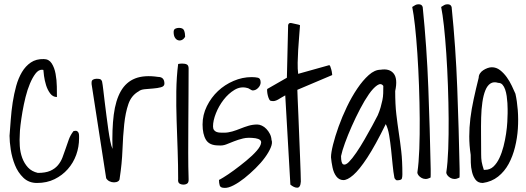

<svg xmlns="http://www.w3.org/2000/svg" viewBox="-20 -871 2503 914"><path d="M25.4 -224.6Q28.3 -259.8 31.2 -301.3Q34.2 -342.8 40.5 -383.8Q46.9 -424.8 57.1 -461.9Q67.4 -499 84.5 -527.8Q101.6 -556.6 127 -573.7Q152.3 -590.8 188.5 -589.8Q212.9 -589.8 226.1 -569.3Q239.3 -548.8 244.6 -519.5Q250 -490.2 250.5 -459.5Q251 -428.7 251 -409.2Q231.4 -409.2 218.8 -426.3Q206.1 -443.4 199.2 -465.8Q192.4 -488.3 189.5 -509.8L186.5 -538.1Q185.5 -538.1 183.1 -538.6Q180.7 -539.1 179.7 -539.1Q163.1 -539.1 148.9 -520.5Q134.8 -502 122.6 -473.1Q110.4 -444.3 101.6 -408.7Q92.8 -373 86.9 -338.9Q81.1 -304.7 77.6 -275.9Q74.2 -247.1 74.2 -231.4Q72.3 -206.1 74.2 -175.8Q76.2 -145.5 85.9 -119.1Q95.7 -92.8 113.3 -73.7Q130.9 -54.7 160.2 -47.9Q196.3 -47.9 218.8 -57.6Q241.2 -67.4 255.4 -84Q269.5 -100.6 277.3 -121.1Q285.2 -141.6 292.5 -163.6Q299.8 -185.5 307.6 -207Q315.4 -228.5 330.1 -247.1Q341.8 -250 347.2 -246.6Q352.5 -243.2 354.5 -237.3Q356.4 -231.4 356.4 -223.6V-212.9Q356.4 -171.9 342.8 -133.8Q329.1 -95.7 302.7 -65.9Q276.4 -36.1 239.7 -18.1Q203.1 0 156.2 0Q117.2 0 91.3 -24.9Q65.4 -49.8 51.3 -85Q37.1 -120.1 31.2 -158.7Q25.4 -197.3 25.4 -224.6Z M416 -470.7V-478.5Q416 -488.3 423.3 -492.2Q430.7 -496.1 440.4 -496.1Q448.2 -496.1 455.1 -494.6Q461.9 -493.2 465.8 -483.4Q468.8 -468.8 471.7 -442.9Q474.6 -417 478.5 -385.7Q482.4 -354.5 486.8 -319.8Q491.2 -285.2 495.6 -254.4Q500 -223.6 504.9 -199.2Q509.8 -174.8 515.6 -162.1Q512.7 -255.9 521.5 -324.7Q530.3 -393.6 555.2 -437Q580.1 -480.5 623.5 -497.6Q667 -514.6 732.4 -504.9Q762.7 -504.9 762.7 -472.7Q762.7 -460 746.1 -455.6Q729.5 -451.2 709 -449.7Q688.5 -448.2 668.9 -446.3Q649.4 -444.3 640.6 -436.5Q605.5 -417 591.3 -376Q577.1 -335 571.3 -279.3Q565.4 -223.6 563 -157.7Q560.5 -91.8 549.8 -22.5Q549.8 -12.7 542 -7.8Q534.2 -2.9 522.9 -2.9Q511.7 -2.9 501.5 -7.8Q491.2 -12.7 485.4 -22.5Z M828.1 -19.5Q828.1 -83 825.7 -153.3Q823.2 -223.6 820.8 -295.4Q818.4 -367.2 819.3 -436.5Q820.3 -505.9 828.1 -566.4Q830.1 -567.4 837.4 -567.9Q844.7 -568.4 847.7 -568.4Q861.3 -568.4 869.6 -564Q877.9 -559.6 877.9 -544.9Q877.9 -487.3 877.4 -419.4Q877 -351.6 876.5 -281.7Q876 -211.9 876 -143.6Q876 -75.2 877.9 -19.5Q878.9 -2.9 871.6 2.4Q864.3 7.8 853.5 7.8Q841.8 7.8 834 2.4Q826.2 -2.9 828.1 -19.5ZM806.6 -718.8Q806.6 -730.5 814.5 -734.4Q822.3 -738.3 832 -738.3Q851.6 -738.3 856.4 -725.6Q861.3 -712.9 861.3 -696.3Q855.5 -685.5 846.7 -681.2Q837.9 -676.8 828.6 -679.2Q819.3 -681.6 813 -691.4Q806.6 -701.2 806.6 -718.8Z M1022.5 -14.6Q1022.5 -13.7 1043.5 -26.4Q1064.5 -39.1 1093.3 -60.1Q1122.1 -81.1 1152.3 -106Q1182.6 -130.9 1202.1 -153.3Q1221.7 -175.8 1223.1 -191.9Q1224.6 -208 1196.3 -212.9Q1161.1 -217.8 1137.2 -211.9Q1113.3 -206.1 1093.8 -198.2Q1074.2 -190.4 1057.1 -183.6Q1040 -176.8 1019.5 -178.7Q976.6 -178.7 960.4 -205.6Q944.3 -232.4 944.3 -278.3Q944.3 -324.2 964.8 -365.7Q985.4 -407.2 1017.6 -437.5Q1049.8 -467.8 1091.8 -485.8Q1133.8 -503.9 1177.7 -503.9Q1195.3 -503.9 1208 -501Q1220.7 -498 1220.7 -478.5Q1220.7 -464.8 1209 -452.6Q1197.3 -440.4 1182.6 -440.4Q1181.6 -440.4 1177.7 -441.9Q1173.8 -443.4 1169.9 -446.3Q1166 -449.2 1162.1 -450.7Q1158.2 -452.1 1157.2 -452.1Q1126 -460.9 1096.7 -443.4Q1067.4 -425.8 1044.4 -396Q1021.5 -366.2 1007.8 -331.5Q994.1 -296.9 994.1 -269.5Q994.1 -258.8 998.5 -252.4Q1002.9 -246.1 1010.3 -243.2Q1017.6 -240.2 1026.9 -239.7Q1036.1 -239.3 1045.9 -239.3Q1065.4 -239.3 1085.4 -245.1Q1105.5 -251 1124.5 -258.8Q1143.6 -266.6 1163.6 -272.5Q1183.6 -278.3 1205.1 -278.3Q1214.8 -278.3 1226.6 -272.9Q1238.3 -267.6 1248 -257.3Q1257.8 -247.1 1264.6 -233.9Q1271.5 -220.7 1272.5 -205.1Q1278.3 -191.4 1269 -168.9Q1259.8 -146.5 1241.2 -121.1Q1222.7 -95.7 1196.3 -69.8Q1169.9 -43.9 1143.6 -22.9Q1117.2 -2 1091.8 11.2Q1066.4 24.4 1048.8 23.4Q1029.3 23.4 1025.9 11.7Q1022.5 0 1022.5 -14.6Z M1337.9 -417Q1328.1 -412.1 1319.8 -406.7Q1311.5 -401.4 1303.7 -397Q1295.9 -392.6 1288.1 -390.6Q1280.3 -388.7 1271.5 -390.6Q1265.6 -390.6 1261.7 -397.9Q1257.8 -405.3 1255.4 -414.6Q1252.9 -423.8 1252 -433.1Q1251 -442.4 1252 -447.3L1345.7 -501L1351.6 -751Q1353.5 -763.7 1367.2 -761.2Q1380.9 -758.8 1395.5 -754.9Q1397.5 -754.9 1401.9 -753.4Q1406.2 -752 1408.2 -751Q1406.2 -724.6 1403.8 -693.8Q1401.4 -663.1 1399.4 -632.3Q1397.5 -601.6 1397 -572.3Q1396.5 -543 1399.4 -519.5L1545.9 -560.5Q1549.8 -561.5 1552.2 -555.2Q1554.7 -548.8 1557.1 -540Q1559.6 -531.2 1560.5 -522.5Q1561.5 -513.7 1561.5 -513.7L1395.5 -443.4Q1395.5 -434.6 1397 -401.4Q1398.4 -368.2 1400.4 -322.8Q1402.3 -277.3 1404.3 -225.1Q1406.2 -172.9 1408.2 -127.9Q1410.2 -83 1411.1 -49.3Q1412.1 -15.6 1412.1 -6.8Q1410.2 22.5 1395 22.5Q1379.9 22.5 1362.3 7.8Z M1857.4 -25.4Q1852.5 -50.8 1849.1 -86.4Q1845.7 -122.1 1841.8 -158.7Q1837.9 -195.3 1832.5 -227.5Q1827.1 -259.8 1816.4 -280.3Q1766.6 -178.7 1728.5 -120.6Q1690.4 -62.5 1661.6 -37.6Q1632.8 -12.7 1613.3 -13.7Q1593.8 -14.6 1581.1 -31.2Q1568.4 -47.9 1563 -73.7Q1557.6 -99.6 1555.7 -122.1Q1555.7 -143.6 1565.4 -182.6Q1575.2 -221.7 1591.8 -268.1Q1608.4 -314.5 1631.3 -362.3Q1654.3 -410.2 1680.7 -449.2Q1707 -488.3 1735.4 -513.7Q1763.7 -539.1 1792 -539.1Q1834 -545.9 1854 -521Q1874 -496.1 1861.3 -437.5Q1861.3 -373 1866.7 -327.1Q1872.1 -281.2 1878.4 -239.3Q1884.8 -197.3 1890.1 -151.4Q1895.5 -105.5 1895.5 -41Q1895.5 -29.3 1893.1 -21Q1890.6 -12.7 1869.1 -12.7Q1866.2 -12.7 1861.8 -17.6Q1857.4 -22.5 1857.4 -25.4ZM1804.7 -461.9Q1793.9 -477.5 1775.4 -464.8Q1756.8 -452.1 1736.3 -422.9Q1715.8 -393.6 1694.3 -352.5Q1672.9 -311.5 1654.3 -269.5Q1635.7 -227.5 1622.1 -189.9Q1608.4 -152.3 1603.5 -127.9Q1603.5 -92.8 1614.3 -88.4Q1625 -84 1640.6 -99.6Q1656.2 -115.2 1676.3 -144.5Q1696.3 -173.8 1715.3 -207Q1734.4 -240.2 1751.5 -271.5Q1768.6 -302.7 1778.3 -322.3Q1787.1 -342.8 1792 -360.4Q1796.9 -377.9 1800.3 -394Q1803.7 -410.2 1804.2 -426.8Q1804.7 -443.4 1804.7 -461.9Z M1966.8 -49.8Q1973.6 -94.7 1976.1 -162.1Q1978.5 -229.5 1978 -305.7Q1977.5 -381.8 1974.6 -462.9Q1971.7 -543.9 1966.8 -616.7Q1961.9 -689.5 1955.6 -747.1Q1949.2 -804.7 1942.4 -837.9Q1951.2 -843.8 1957.5 -847.2Q1963.9 -850.6 1972.7 -850.6Q1979.5 -850.6 1984.4 -848.1Q1989.3 -845.7 1992.2 -837.9Q2011.7 -646.5 2019 -452.1Q2026.4 -257.8 2030.3 -65.4Q2030.3 -56.6 2030.3 -41.5Q2030.3 -26.4 2029.3 -25.4Q2015.6 -18.6 2004.9 -19Q1994.1 -19.5 1985.4 -24.9Q1976.6 -30.3 1971.7 -37.1Q1966.8 -43.9 1966.8 -49.8Z M2104.5 -49.8Q2111.3 -94.7 2113.8 -162.1Q2116.2 -229.5 2115.7 -305.7Q2115.2 -381.8 2112.3 -462.9Q2109.4 -543.9 2104.5 -616.7Q2099.6 -689.5 2093.3 -747.1Q2086.9 -804.7 2080.1 -837.9Q2088.9 -843.8 2095.2 -847.2Q2101.6 -850.6 2110.4 -850.6Q2117.2 -850.6 2122.1 -848.1Q2127 -845.7 2129.9 -837.9Q2149.4 -646.5 2156.7 -452.1Q2164.1 -257.8 2168 -65.4Q2168 -56.6 2168 -41.5Q2168 -26.4 2167 -25.4Q2153.3 -18.6 2142.6 -19Q2131.8 -19.5 2123 -24.9Q2114.3 -30.3 2109.4 -37.1Q2104.5 -43.9 2104.5 -49.8Z M2220.7 -133.8Q2213.9 -178.7 2213.9 -221.2Q2213.9 -263.7 2219.2 -307.6Q2224.6 -351.6 2234.9 -398.9Q2245.1 -446.3 2258.8 -501Q2258.8 -511.7 2264.6 -521Q2270.5 -530.3 2280.3 -536.6Q2290 -543 2300.8 -546.9Q2311.5 -550.8 2321.3 -550.8Q2342.8 -550.8 2360.4 -537.1Q2377.9 -523.4 2392.1 -503.9Q2406.2 -484.4 2416.5 -462.4Q2426.8 -440.4 2433.6 -424.8Q2441.4 -390.6 2444.8 -347.2Q2448.2 -303.7 2445.3 -258.8Q2442.4 -213.9 2431.6 -170.4Q2420.9 -127 2401.4 -90.8Q2381.8 -54.7 2351.1 -30.3Q2320.3 -5.9 2278.3 0Q2255.9 0 2244.1 -15.1Q2232.4 -30.3 2227.1 -52.2Q2221.7 -74.2 2221.2 -96.7Q2220.7 -119.1 2220.7 -133.8ZM2270.5 -136.7Q2270.5 -127 2271 -118.2Q2271.5 -109.4 2272.9 -101.1Q2274.4 -92.8 2276.9 -83.5Q2279.3 -74.2 2283.2 -62.5H2289.1Q2312.5 -62.5 2329.1 -78.1Q2345.7 -93.8 2357.4 -118.7Q2369.1 -143.6 2377 -174.3Q2384.8 -205.1 2389.2 -234.9Q2393.6 -264.6 2395 -290.5Q2396.5 -316.4 2396.5 -332V-351.6Q2396.5 -364.3 2395.5 -380.4Q2394.5 -396.5 2392.1 -413.6Q2389.6 -430.7 2384.8 -444.8Q2379.9 -459 2372.1 -467.8Q2364.3 -476.6 2351.6 -476.6Q2330.1 -483.4 2314.9 -473.6Q2299.8 -463.9 2290.5 -440.9Q2281.2 -418 2276.4 -384.8Q2271.5 -351.6 2270.5 -311.5Q2269.5 -271.5 2270 -226.6Q2270.5 -181.6 2270.5 -136.7Z"/></svg>

Font: Shadows Into Light
Style: Regular
Weight: 400
Designer: Kimberly Geswein
Foundry: Kimberly Geswein
Version: Version 001.000